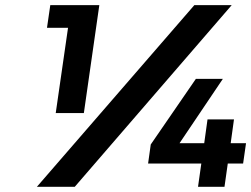

<svg xmlns="http://www.w3.org/2000/svg" viewBox="-20 -720 968 740"><path d="M122.1 0 729 -700.2H873L268.1 0ZM161.1 -612.8 173.8 -700.2H362.8L303.2 -284.2H194.8L242.2 -612.8ZM550.8 -89.8 561 -163.1 734.9 -416H838.9L671.9 -168H767.1L779.8 -259.8H881.8L869.1 -168H928.2L917 -89.8H857.9L845.2 0H743.2L755.9 -89.8Z"/></svg>

Font: Trueno SemiBold
Style: Italic
Weight: 600
Designer: Julieta Ulanovsky
Foundry: Julieta Ulanovsky
Version: Version 3.001b | FøM Fix